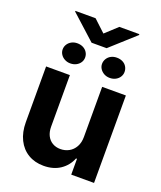

<svg xmlns="http://www.w3.org/2000/svg" viewBox="-160 -986 917 1094"><g transform="rotate(20 298.5 -439.0)"><path d="M396.8 -530.3H540.6V0H402.3V-95.9H396.5Q377.6 -48.5 336.1 -20.8Q294.7 6.8 235.9 6.8Q182.9 6.8 142.4 -17.3Q101.9 -41.4 79.4 -86.6Q56.9 -131.8 56.9 -192.8V-530.3H201.1V-218Q201.1 -187 212.4 -163.9Q223.8 -140.8 244.9 -128.3Q266 -115.7 293.7 -115.7Q321.5 -115.7 345 -128.5Q368.5 -141.3 382.7 -166.5Q396.8 -191.8 396.8 -226.1ZM179.7 -715.3Q199.4 -715.3 215.2 -707.4Q230.9 -699.4 239.7 -685.2Q248.6 -671 248.6 -654.2Q248.6 -637.3 239.7 -623.7Q230.9 -610 215.2 -601.8Q199.4 -593.6 179.7 -593.6Q161.4 -593.6 145.9 -601.8Q130.3 -610 121.3 -623.9Q112.2 -637.9 112.2 -654.2Q112.2 -671 121.1 -685Q129.9 -698.9 145.2 -707.1Q160.4 -715.3 179.7 -715.3ZM419.4 -715.3Q439.2 -715.3 454.9 -707.4Q470.7 -699.4 479.2 -685Q487.8 -670.6 487.8 -653.3Q487.8 -637.4 479.2 -623.5Q470.7 -609.6 454.9 -601.1Q439.2 -592.7 419.4 -592.7Q400.2 -592.7 384.7 -601.1Q369.3 -609.6 360.2 -623.5Q351.2 -637.4 351.2 -653.3Q351.2 -670.2 360.2 -684.8Q369.3 -699.4 384.7 -707.4Q400.2 -715.3 419.4 -715.3ZM299.5 -818.1 372.1 -884.9H493.3V-879.5L345.3 -746H254.1L105.5 -880.6V-884.9H227.9Z"/></g></svg>

Font: WEMIX Pretendard Variable
Style: Regular
Weight: 400
Designer: Base glyphs from Inter by Rasmus Andersson; Hangeul glyphs from Noto Sans CJK(Source Han Sans) by Jang Soo-young and Kan
Foundry: Kil Hyung-jin
Version: Version 1.000;Glyphs 3.2 (3208)